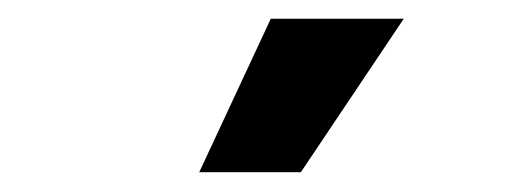

<svg xmlns="http://www.w3.org/2000/svg" viewBox="-20 -797 537 202"><path d="M189.6 -615.8H296.5L404.8 -777.3H264.9Z"/></svg>

Font: Karasuma Gothic
Style: Bold
Weight: 700
Designer: Rasmus Andersson / Ryoko Nishizuka
Foundry: Genbu
Version: Version 1.00